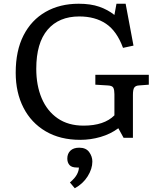

<svg xmlns="http://www.w3.org/2000/svg" viewBox="-20 -734 859 1027"><path d="M409 14Q302 14 224.5 -31.5Q147 -77 105.5 -158Q64 -239 64 -345Q64 -463 106 -545Q148 -627 224 -670.5Q300 -714 401 -714Q465 -714 511 -698Q557 -682 592 -654L603 -714H652L694 -490L638 -478Q605 -568 547 -607Q489 -646 404 -646Q295 -646 234.5 -575Q174 -504 174 -366Q174 -277 203 -208.5Q232 -140 288.5 -101Q345 -62 427 -62Q537 -62 592 -117V-230Q592 -252 586.5 -264Q581 -276 556 -277L490 -281V-334H776V-281L723 -277Q706 -276 698.5 -266Q691 -256 691 -226V3H641L613 -48Q571 -17 518 -1.5Q465 14 409 14ZM380 273 354 242Q381 219 391.5 199Q402 179 402 162H391Q363 162 351.5 148.5Q340 135 340 114Q340 88 356.5 72Q373 56 404 56Q440 56 457 79.5Q474 103 474 130Q474 169 449 209Q424 249 380 273Z"/></svg>

Font: Literata 7pt
Style: Regular
Weight: 400
Designer: Latin by Veronika Burian and Jose Scaglione. Greek by Irene Vlachou. Cyrillic by Vera Evstafieva.
Foundry: TypeTogether
Version: Version 3.002